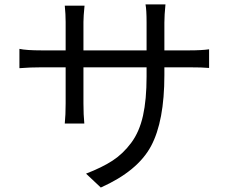

<svg xmlns="http://www.w3.org/2000/svg" viewBox="-20 -798 1040 864"><path d="M719.7 -571.3H830.1Q888.7 -571.3 920.9 -576.2V-492.2Q891.6 -495.1 830.1 -495.1H719.7V-460Q719.7 -252.9 659.7 -140.6Q599.6 -28.3 433.6 45.9L367.2 -16.6Q440.4 -44.9 487.3 -75.7Q534.2 -106.4 570.8 -155.8Q607.4 -205.1 623.5 -277.3Q639.6 -349.6 639.6 -453.1V-495.1H355.5V-333Q355.5 -281.2 359.4 -242.2H271.5Q275.4 -281.2 275.4 -333V-495.1H168Q114.3 -495.1 67.4 -491.2V-578.1Q97.7 -571.3 168 -571.3H275.4V-699.2Q275.4 -733.4 271.5 -772.5H360.4Q355.5 -723.6 355.5 -699.2V-571.3H639.6V-696.3Q639.6 -753.9 634.8 -778.3H724.6Q719.7 -729.5 719.7 -696.3Z"/></svg>

Font: Gen Shin Gothic Regular
Style: Regular
Weight: 400
Designer: [Source Han Sans]
Ryoko NISHIZUKA  (kana & ideographs); Paul D. Hunt (Latin, Greek & Cyrillic); Wenlong ZHANG  (bopomofo
Version: Version 1.002.20150607